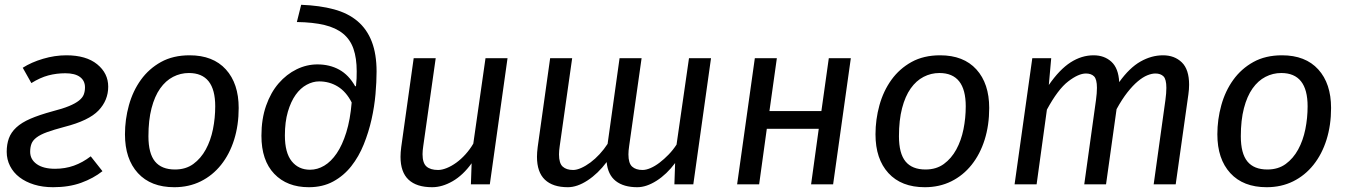

<svg xmlns="http://www.w3.org/2000/svg" viewBox="-20 -770 5635 802"><path d="M210 -65Q252 -65 288.5 -78Q325 -91 359 -117L408 -55Q370 -25 319 -6.5Q268 12 202 12Q158 12 122.5 1Q87 -10 61.5 -29.5Q36 -49 22 -76.5Q8 -104 8 -136Q8 -167 17 -192Q26 -217 48 -237.5Q70 -258 107 -274Q144 -290 199 -305Q242 -316 268.5 -327Q295 -338 310 -350Q325 -362 330 -375.5Q335 -389 335 -405Q335 -433 314 -448.5Q293 -464 253 -464Q216 -464 182 -455Q148 -446 111 -423L75 -487Q111 -510 160 -524.5Q209 -539 257 -539Q340 -539 386 -501.5Q432 -464 432 -408Q432 -351 391.5 -308.5Q351 -266 249 -240Q204 -228 176.5 -218Q149 -208 133 -196Q117 -184 111.5 -169.5Q106 -155 106 -136Q106 -104 133.5 -84.5Q161 -65 210 -65Z M711 -62Q756 -62 787.5 -85Q819 -108 839.5 -145.5Q860 -183 869.5 -230Q879 -277 879 -326Q879 -465 769 -465Q734 -465 703 -449Q672 -433 649 -400.5Q626 -368 613 -318Q600 -268 600 -201Q600 -129 627.5 -95.5Q655 -62 711 -62ZM502 -209Q502 -271 518.5 -330.5Q535 -390 568.5 -436.5Q602 -483 652.5 -511Q703 -539 772 -539Q870 -539 923.5 -480Q977 -421 977 -319Q977 -247 958 -186.5Q939 -126 903.5 -81.5Q868 -37 818.5 -12.5Q769 12 708 12Q610 12 556 -47Q502 -106 502 -209Z M1238 -750Q1316 -747 1375 -731Q1434 -715 1473.5 -681.5Q1513 -648 1533 -596Q1553 -544 1553 -471Q1553 -429 1548.5 -377Q1544 -325 1532 -271.5Q1520 -218 1499.5 -167Q1479 -116 1447.5 -76Q1416 -36 1372 -12Q1328 12 1270 12Q1179 12 1125.5 -44Q1072 -100 1072 -203Q1072 -273 1091.5 -328.5Q1111 -384 1144 -422Q1177 -460 1219 -480.5Q1261 -501 1306 -501Q1357 -501 1397 -479Q1437 -457 1464 -409L1467 -411Q1469 -428 1469.5 -442Q1470 -456 1470 -472Q1470 -527 1456.5 -566Q1443 -605 1413 -629.5Q1383 -654 1335.5 -665.5Q1288 -677 1220 -678ZM1275 -61Q1306 -61 1334.5 -78Q1363 -95 1386.5 -129.5Q1410 -164 1426.5 -217Q1443 -270 1449 -342Q1426 -387 1391 -408.5Q1356 -430 1313 -430Q1287 -430 1261 -416Q1235 -402 1215 -374Q1195 -346 1182.5 -303.5Q1170 -261 1170 -204Q1170 -132 1198.5 -96.5Q1227 -61 1275 -61Z M1947 0 1950 -88Q1914 -38 1870.5 -13Q1827 12 1785 12Q1720 12 1686.5 -19.5Q1653 -51 1653 -115Q1653 -133 1656 -156L1708 -527H1800L1748 -160Q1745 -140 1745 -126Q1745 -89 1761.5 -74.5Q1778 -60 1810 -60Q1826 -60 1846 -68Q1866 -76 1886 -90.5Q1906 -105 1924.5 -125.5Q1943 -146 1957 -170L2008 -527H2100L2026 0Z M2374 -60Q2389 -60 2408 -68.5Q2427 -77 2446.5 -91.5Q2466 -106 2484.5 -126Q2503 -146 2518 -169L2568 -527H2660L2608 -160Q2605 -140 2605 -125Q2605 -88 2620.5 -74Q2636 -60 2664 -60Q2679 -60 2697.5 -68Q2716 -76 2735 -90.5Q2754 -105 2772.5 -124Q2791 -143 2806 -166L2858 -527H2950L2876 0H2797L2800 -89Q2765 -42 2722.5 -15Q2680 12 2642 12Q2585 12 2552 -14Q2519 -40 2514 -93Q2478 -45 2434.5 -16.5Q2391 12 2352 12Q2289 12 2256 -19.5Q2223 -51 2223 -115Q2223 -133 2226 -156L2278 -527H2370L2318 -160Q2315 -140 2315 -125Q2315 -88 2330.5 -74Q2346 -60 2374 -60Z M3368 0 3400 -232H3183L3151 0H3059L3133 -527H3225L3194 -306H3411L3442 -527H3534L3460 0Z M3846 -62Q3891 -62 3922.5 -85Q3954 -108 3974.5 -145.5Q3995 -183 4004.5 -230Q4014 -277 4014 -326Q4014 -465 3904 -465Q3869 -465 3838 -449Q3807 -433 3784 -400.5Q3761 -368 3748 -318Q3735 -268 3735 -201Q3735 -129 3762.5 -95.5Q3790 -62 3846 -62ZM3637 -209Q3637 -271 3653.5 -330.5Q3670 -390 3703.5 -436.5Q3737 -483 3787.5 -511Q3838 -539 3907 -539Q4005 -539 4058.5 -480Q4112 -421 4112 -319Q4112 -247 4093 -186.5Q4074 -126 4038.5 -81.5Q4003 -37 3953.5 -12.5Q3904 12 3843 12Q3745 12 3691 -47Q3637 -106 3637 -209Z M4310 0H4218L4292 -527H4371L4361 -415Q4406 -480 4452 -509.5Q4498 -539 4548 -539Q4593 -539 4622.5 -512Q4652 -485 4655 -427Q4698 -487 4744 -513Q4790 -539 4838 -539Q4886 -539 4916.5 -509.5Q4947 -480 4947 -416Q4947 -397 4944 -376L4891 0H4799L4848 -352Q4850 -367 4851 -379.5Q4852 -392 4852 -403Q4852 -439 4840 -451Q4828 -463 4806 -463Q4791 -463 4772.5 -455.5Q4754 -448 4733 -430.5Q4712 -413 4689.5 -384.5Q4667 -356 4644 -314L4600 0H4509L4558 -352Q4560 -367 4561 -379.5Q4562 -392 4562 -403Q4562 -439 4550 -451Q4538 -463 4516 -463Q4485 -463 4442 -430Q4399 -397 4353 -312Z M5274 -62Q5319 -62 5350.5 -85Q5382 -108 5402.5 -145.5Q5423 -183 5432.5 -230Q5442 -277 5442 -326Q5442 -465 5332 -465Q5297 -465 5266 -449Q5235 -433 5212 -400.5Q5189 -368 5176 -318Q5163 -268 5163 -201Q5163 -129 5190.5 -95.5Q5218 -62 5274 -62ZM5065 -209Q5065 -271 5081.5 -330.5Q5098 -390 5131.5 -436.5Q5165 -483 5215.5 -511Q5266 -539 5335 -539Q5433 -539 5486.5 -480Q5540 -421 5540 -319Q5540 -247 5521 -186.5Q5502 -126 5466.5 -81.5Q5431 -37 5381.5 -12.5Q5332 12 5271 12Q5173 12 5119 -47Q5065 -106 5065 -209Z"/></svg>

Font: Yekcdsyqcyvpieeyorgstswgcgt
Style: Regular
Weight: 400
Italic angle: -8°
Designer: Carrois Corporate & Edenspiekermann
Foundry: Carrois Corporate GbR & Edenspiekermann AG
Version: Version 2.001